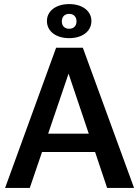

<svg xmlns="http://www.w3.org/2000/svg" viewBox="-20 -921 685 941"><path d="M5 0H126L186 -176H446L505 0H637L386 -687H255ZM319 -734C384 -734 428 -768 428 -818C428 -867 384 -901 319 -901C254 -901 210 -867 210 -818C210 -768 254 -734 319 -734ZM319 -780C297 -780 283 -794 283 -816C283 -839 297 -853 319 -853C341 -853 355 -839 355 -816C355 -794 341 -780 319 -780ZM216 -266 316 -560 415 -266Z"/></svg>

Font: Ronzino Medium
Style: Regular
Weight: 500
Designer: Nunzio Mazzaferro
Foundry: Collletttivo
Version: Version 1.000;Glyphs 3.3 (3337)